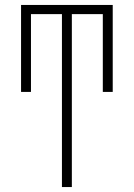

<svg xmlns="http://www.w3.org/2000/svg" viewBox="-20 -755 540 775"><path d="M230 0V-698H105V-384H65V-735H435V-384H395V-698H270V0Z"/></svg>

Font: Iosevka Curly Extralight
Style: Regular
Weight: 200
Monospace: yes
Designer: Belleve Invis
Foundry: Belleve Invis
Version: Version 22.1.2; ttfautohint (v1.8.4)